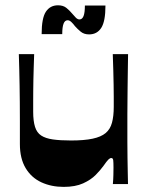

<svg xmlns="http://www.w3.org/2000/svg" viewBox="-20 -699 558 729"><path d="M221.6 10.6Q174.9 10.6 137.1 -6.8Q99.2 -24.3 77.4 -60.6Q55.5 -97 55.5 -152Q55.5 -198.7 55.5 -238.1Q55.5 -277.4 55.2 -310.8Q54.9 -344.2 54.4 -374.5Q53.9 -404.9 53.2 -433.7Q52.5 -462.5 51.5 -493.4H109.7Q108.7 -465.8 108 -442Q107.3 -418.3 106.8 -396.6Q106.3 -375 106.2 -354.6Q106 -334.3 106 -314.7Q106 -295 106 -274.7Q106 -239.5 113 -217.3Q119.9 -195.2 136.4 -184.4Q152.9 -173.6 180.6 -169.6Q208.3 -165.6 250 -165.6Q299.7 -165.6 331.6 -172.4Q363.6 -179.2 381.1 -193.8Q398.6 -208.4 405.2 -233.2Q411.9 -258 411.9 -293.3Q411.9 -311.6 411.9 -332.2Q411.9 -352.9 411.4 -377.3Q410.9 -401.6 410.2 -430.6Q409.5 -459.5 408.2 -493.4H466.3Q466 -460.3 465.3 -429.3Q464.6 -398.4 464.5 -369.4Q464.3 -340.4 464 -314.2Q463.6 -288 463.6 -264.5Q463.6 -241 463.6 -220.6Q463.6 -191.6 463.6 -160.7Q463.6 -129.8 464.1 -99.9Q464.6 -70 465.1 -44.1Q465.6 -18.3 466 0H408.5Q410.2 -18.3 410.5 -34.7Q410.9 -51 410.9 -62.7Q410.9 -82 409.9 -90.5Q408.9 -99 402.5 -99Q397.5 -99 391.5 -93.2Q385.5 -87.3 372.5 -68.7Q361.8 -53.7 343.5 -35Q325.2 -16.3 295.5 -2.8Q265.9 10.6 221.6 10.6ZM318.3 -568.4Q299 -568.4 286.5 -578.7Q274 -589 264.6 -599.7Q258.3 -608.4 251.1 -615.2Q243.9 -622.1 236.9 -622.1Q226.2 -622.1 221.3 -609Q216.3 -596 216.3 -569.4H138.1Q138.1 -630.5 154.3 -654.7Q170.5 -678.9 200.2 -678.9Q220.2 -678.9 232.5 -668.7Q244.9 -658.5 253.9 -647.5Q260.9 -639.2 267.7 -632.2Q274.6 -625.2 281.6 -625.2Q292.3 -625.2 297.3 -638.2Q302.3 -651.2 302.3 -677.9H380.4Q380.4 -617.7 364.4 -593.1Q348.4 -568.4 318.3 -568.4Z"/></svg>

Font: Ojuju ExtraLight
Style: Regular
Weight: 200
Designer: Chisaokwu Joboson, Mirko Velimirovic
Foundry: Udi Foundry
Version: Version 1.000